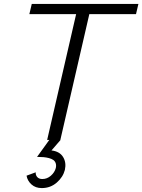

<svg xmlns="http://www.w3.org/2000/svg" viewBox="-20 -710 722 974"><path d="M141.1 -689.9H682.1L669.9 -638.2H433.1L286.1 0H287.1L241.2 53.2Q282.7 58.1 300 86.4Q317.4 114.7 309.1 151.9Q299.8 188.5 267.8 216.3Q235.8 244.1 191.9 244.1Q160.2 244.1 139.6 225.6Q119.1 207 114.7 181.2L161.1 164.1Q160.2 178.7 169.2 188.5Q178.2 198.2 194.8 198.2Q218.8 198.2 238 181.4Q257.3 164.6 263.2 142.1Q266.1 128.4 262.5 117.9Q258.8 107.4 250.5 101.6Q242.2 95.7 228.5 92Q214.8 88.4 200.7 87.2Q186.5 85.9 168 85.9L230 0H219.2L366.2 -638.2H128.9Z"/></svg>

Font: HK Grotesk Light Italic
Style: Regular
Weight: 300
Italic angle: -13°
Designer: Alfredo Marco Pradil and Stefan Peev
Foundry: Hanken Design Co.
Version: Version 1.000;PS 001.000;hotconv 1.0.88;makeotf.lib2.5.64775